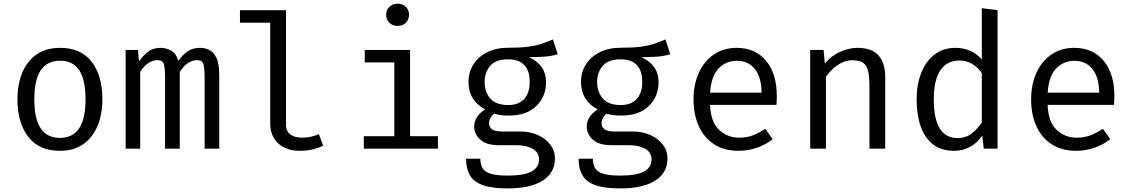

<svg xmlns="http://www.w3.org/2000/svg" viewBox="-20 -813 6194 1050"><path d="M308.7 -551.3Q423.1 -551.3 481.5 -474.9Q540 -398.5 540 -270.3Q540 -187.7 513.3 -124.1Q486.7 -60.5 434.9 -24.4Q383.1 11.8 307.7 11.8Q193.3 11.8 134.4 -65.1Q75.4 -142.1 75.4 -269.2Q75.4 -352.3 102.1 -416.2Q128.7 -480 180.8 -515.6Q232.8 -551.3 308.7 -551.3ZM308.7 -481Q239 -481 203.3 -429.2Q167.7 -377.4 167.7 -269.2Q167.7 -162.1 202.8 -110.5Q237.9 -59 307.7 -59Q377.4 -59 412.6 -110.8Q447.7 -162.6 447.7 -270.3Q447.7 -377.9 412.8 -429.5Q377.9 -481 308.7 -481Z M1074.4 -551.3Q1100 -551.3 1124.1 -540Q1148.2 -528.7 1163.6 -496.4Q1179 -464.1 1179 -402.1V0H1099V-388.2Q1099 -439 1092.8 -461.5Q1086.7 -484.1 1057.4 -484.1Q1033.3 -484.1 1009.2 -469Q985.1 -453.8 963.1 -419.5V0H882.6V-388.2Q882.6 -439 876.4 -461.5Q870.3 -484.1 841 -484.1Q815.9 -484.1 792.3 -469Q768.7 -453.8 746.7 -419.5V0H667.2V-540H734.9L740 -477.4Q762.1 -508.7 789.5 -530Q816.9 -551.3 857.4 -551.3Q888.2 -551.3 915.4 -536.7Q942.6 -522.1 955.4 -480Q977.4 -511.8 1005.1 -531.5Q1032.8 -551.3 1074.4 -551.3Z M1544.1 -757.4V-133.3Q1544.1 -93.3 1569 -76.7Q1593.8 -60 1633.3 -60Q1657.4 -60 1679.7 -65.1Q1702.1 -70.3 1724.1 -79L1747.2 -15.9Q1725.1 -5.1 1692.6 3.3Q1660 11.8 1619 11.8Q1547.2 11.8 1502.6 -27.9Q1457.9 -67.7 1457.9 -137.9V-689.2H1292.3V-757.4Z M2153.8 -792.8Q2182.6 -792.8 2199.7 -775.4Q2216.9 -757.9 2216.9 -732.8Q2216.9 -706.7 2199.7 -689Q2182.6 -671.3 2153.8 -671.3Q2126.7 -671.3 2109.2 -689Q2091.8 -706.7 2091.8 -732.8Q2091.8 -757.9 2109.2 -775.4Q2126.7 -792.8 2153.8 -792.8ZM2222.6 -540V-68.2H2374.9V0H1969.7V-68.2H2136.4V-471.8H1974.9V-540Z M3003.6 -597.4 3030.3 -516.4Q2995.4 -505.6 2956.7 -503.1Q2917.9 -500.5 2872.3 -500.5Q2966.2 -457.4 2966.2 -364.6Q2966.2 -284.6 2912.6 -232.8Q2859 -181 2763.1 -181Q2735.9 -181 2717.7 -183.6Q2699.5 -186.2 2682.6 -191.3Q2670.3 -182.6 2662.3 -168.5Q2654.4 -154.4 2654.4 -139Q2654.4 -119.5 2669.7 -106.7Q2685.1 -93.8 2726.7 -93.8H2824.1Q2878.5 -93.8 2921.5 -74.4Q2964.6 -54.9 2989.7 -21.8Q3014.9 11.3 3014.9 52.8Q3014.9 132.3 2947.4 174.9Q2880 217.4 2756.9 217.4Q2670.8 217.4 2621 199.7Q2571.3 182.1 2550 145.9Q2528.7 109.7 2528.7 54.9H2606.7Q2606.7 86.2 2619 106.7Q2631.3 127.2 2663.6 137.2Q2695.9 147.2 2756.4 147.2Q2845.6 147.2 2886.7 124.9Q2927.7 102.6 2927.7 58.5Q2927.7 20 2892.8 0.5Q2857.9 -19 2805.6 -19H2709.2Q2639 -19 2606.2 -49.7Q2573.3 -80.5 2573.3 -120.5Q2573.3 -175.9 2632.8 -214.9Q2542.1 -263.1 2542.1 -364.1Q2542.1 -419 2569.2 -461.3Q2596.4 -503.6 2645.1 -527.7Q2693.8 -551.8 2757.4 -551.8Q2825.6 -551.8 2868.2 -557.4Q2910.8 -563.1 2941.3 -573.3Q2971.8 -583.6 3003.6 -597.4ZM2757.4 -488.7Q2692.3 -488.7 2661.3 -453.3Q2630.3 -417.9 2630.3 -364.1Q2630.3 -309.2 2661.8 -273.8Q2693.3 -238.5 2759.5 -238.5Q2816.4 -238.5 2846.7 -271.8Q2876.9 -305.1 2876.9 -364.6Q2876.9 -488.7 2757.4 -488.7Z M3619 -597.4 3645.6 -516.4Q3610.8 -505.6 3572.1 -503.1Q3533.3 -500.5 3487.7 -500.5Q3581.5 -457.4 3581.5 -364.6Q3581.5 -284.6 3527.9 -232.8Q3474.4 -181 3378.5 -181Q3351.3 -181 3333.1 -183.6Q3314.9 -186.2 3297.9 -191.3Q3285.6 -182.6 3277.7 -168.5Q3269.7 -154.4 3269.7 -139Q3269.7 -119.5 3285.1 -106.7Q3300.5 -93.8 3342.1 -93.8H3439.5Q3493.8 -93.8 3536.9 -74.4Q3580 -54.9 3605.1 -21.8Q3630.3 11.3 3630.3 52.8Q3630.3 132.3 3562.8 174.9Q3495.4 217.4 3372.3 217.4Q3286.2 217.4 3236.4 199.7Q3186.7 182.1 3165.4 145.9Q3144.1 109.7 3144.1 54.9H3222.1Q3222.1 86.2 3234.4 106.7Q3246.7 127.2 3279 137.2Q3311.3 147.2 3371.8 147.2Q3461 147.2 3502.1 124.9Q3543.1 102.6 3543.1 58.5Q3543.1 20 3508.2 0.5Q3473.3 -19 3421 -19H3324.6Q3254.4 -19 3221.5 -49.7Q3188.7 -80.5 3188.7 -120.5Q3188.7 -175.9 3248.2 -214.9Q3157.4 -263.1 3157.4 -364.1Q3157.4 -419 3184.6 -461.3Q3211.8 -503.6 3260.5 -527.7Q3309.2 -551.8 3372.8 -551.8Q3441 -551.8 3483.6 -557.4Q3526.2 -563.1 3556.7 -573.3Q3587.2 -583.6 3619 -597.4ZM3372.8 -488.7Q3307.7 -488.7 3276.7 -453.3Q3245.6 -417.9 3245.6 -364.1Q3245.6 -309.2 3277.2 -273.8Q3308.7 -238.5 3374.9 -238.5Q3431.8 -238.5 3462.1 -271.8Q3492.3 -305.1 3492.3 -364.6Q3492.3 -488.7 3372.8 -488.7Z M3863.1 -239.5Q3866.7 -145.6 3912.6 -102.8Q3958.5 -60 4021 -60Q4062.6 -60 4095.9 -72.3Q4129.2 -84.6 4165.1 -108.7L4205.6 -51.8Q4168.2 -22.1 4119.5 -5.1Q4070.8 11.8 4020 11.8Q3941 11.8 3885.9 -23.6Q3830.8 -59 3801.8 -122.3Q3772.8 -185.6 3772.8 -269.2Q3772.8 -351.3 3801.8 -414.9Q3830.8 -478.5 3883.8 -514.9Q3936.9 -551.3 4008.7 -551.3Q4110.8 -551.3 4169.5 -480.5Q4228.2 -409.7 4228.2 -286.7Q4228.2 -272.8 4227.4 -260.5Q4226.7 -248.2 4226.2 -239.5ZM4009.7 -480.5Q3949.7 -480.5 3909.2 -437.9Q3868.7 -395.4 3863.6 -306.2H4145.1Q4143.6 -392.8 4107.2 -436.7Q4070.8 -480.5 4009.7 -480.5Z M4410.8 0V-540H4484.1L4490.8 -465.1Q4523.6 -506.7 4572.8 -529Q4622.1 -551.3 4669.2 -551.3Q4748.7 -551.3 4784.9 -509.2Q4821 -467.2 4821 -392.3V0H4734.9V-328.7Q4734.9 -384.1 4728.7 -417.9Q4722.6 -451.8 4702.8 -467.7Q4683.1 -483.6 4642.6 -483.6Q4610.8 -483.6 4582.8 -469.7Q4554.9 -455.9 4533.1 -435.1Q4511.3 -414.4 4496.9 -393.3V0Z M5349.2 -768.2 5435.4 -757.4V0H5360L5351.8 -71.3Q5321.5 -28.2 5282.3 -8.2Q5243.1 11.8 5198.5 11.8Q5128.2 11.8 5082.6 -23.6Q5036.9 -59 5014.9 -122.3Q4992.8 -185.6 4992.8 -269.2Q4992.8 -350.3 5017.9 -414.1Q5043.1 -477.9 5090.5 -514.6Q5137.9 -551.3 5204.6 -551.3Q5294.4 -551.3 5349.2 -487.7ZM5227.2 -482.1Q5159.5 -482.1 5123.1 -429.2Q5086.7 -376.4 5086.7 -269.2Q5086.7 -57.9 5216.4 -57.9Q5262.1 -57.9 5294.9 -83.8Q5327.7 -109.7 5349.2 -143.1V-412.8Q5327.2 -445.6 5295.9 -463.8Q5264.6 -482.1 5227.2 -482.1Z M5709.2 -239.5Q5712.8 -145.6 5758.7 -102.8Q5804.6 -60 5867.2 -60Q5908.7 -60 5942.1 -72.3Q5975.4 -84.6 6011.3 -108.7L6051.8 -51.8Q6014.4 -22.1 5965.6 -5.1Q5916.9 11.8 5866.2 11.8Q5787.2 11.8 5732.1 -23.6Q5676.9 -59 5647.9 -122.3Q5619 -185.6 5619 -269.2Q5619 -351.3 5647.9 -414.9Q5676.9 -478.5 5730 -514.9Q5783.1 -551.3 5854.9 -551.3Q5956.9 -551.3 6015.6 -480.5Q6074.4 -409.7 6074.4 -286.7Q6074.4 -272.8 6073.6 -260.5Q6072.8 -248.2 6072.3 -239.5ZM5855.9 -480.5Q5795.9 -480.5 5755.4 -437.9Q5714.9 -395.4 5709.7 -306.2H5991.3Q5989.7 -392.8 5953.3 -436.7Q5916.9 -480.5 5855.9 -480.5Z"/></svg>

Font: FiraCode Nerd Font
Style: Regular
Weight: 400
Designer: Carrois Corporate, Edenspiekermann AG, Nikita Prokopov
Foundry: Carrois Corporate, Edenspiekermann AG, Nikita Prokopov
Version: Version 6.002;Nerd Fonts 2.2.2